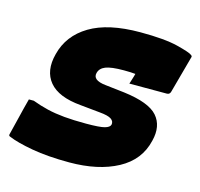

<svg xmlns="http://www.w3.org/2000/svg" viewBox="-104 -653 791 758"><g transform="rotate(15 292.0 -273.5)"><path d="M380 -558Q480 -558 533.5 -544.5Q587 -531 596 -523Q602 -519 599 -513L558 -363Q555 -351 543 -351H390L396 -370Q398 -377 400 -383Q402 -389 403 -394Q393 -395 382.5 -395.5Q372 -396 356 -396Q304 -396 281.5 -387Q259 -378 254 -358Q246 -327 300 -321L379 -312Q483 -299 517.5 -259.5Q552 -220 536 -157Q517 -74 438 -31.5Q359 11 241 11Q153 11 88.5 -0.5Q24 -12 -11 -27Q-17 -29 -15 -36Q-5 -75 4 -113Q13 -151 23 -188H43Q75 -176 106.5 -168.5Q138 -161 176 -157.5Q214 -154 265 -154Q321 -154 341 -159.5Q361 -165 364 -176Q367 -190 354 -199Q341 -208 306 -211L226 -219Q134 -227 97 -271.5Q60 -316 79 -388Q99 -468 174 -513Q249 -558 380 -558Z"/></g></svg>

Font: Recursive Mn Lnr St Blk
Style: Italic
Weight: 900
Italic angle: -15°
Monospace: yes
Version: Version 1.079;hotconv 1.0.112;makeotfexe 2.5.65598; ttfautoh